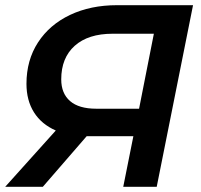

<svg xmlns="http://www.w3.org/2000/svg" viewBox="-21 -720 775 740"><path d="M723 -700 583 0H454L493 -195H320H313L144 0H-1L194 -217Q139 -241 110 -287Q81 -333 81 -397Q81 -488 125.5 -556.5Q170 -625 249 -662.5Q328 -700 430 -700ZM215 -414Q215 -360 249 -330.5Q283 -301 350 -301H515L572 -590H413Q319 -590 267 -543.5Q215 -497 215 -414Z"/></svg>

Font: Montserrat Alternates SemiBold
Style: Italic
Weight: 600
Italic angle: -11.3°
Designer: Julieta Ulanovsky
Foundry: Julieta Ulanovsky
Version: Version 7.200